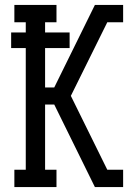

<svg xmlns="http://www.w3.org/2000/svg" viewBox="-20 -755 540 775"><path d="M38 0V-70H84V-561H25V-624H84V-665H38V-735H208V-665H162V-624H261V-561H162V-402H199L363 -735H477V-665H413L266 -368L413 -70H477V0H363L199 -333H162V-70H208V0Z"/></svg>

Font: Iosevka Curly Slab
Style: Regular
Weight: 400
Monospace: yes
Designer: Belleve Invis
Foundry: Belleve Invis
Version: Version 22.1.2; ttfautohint (v1.8.4)